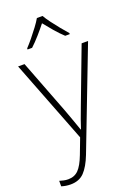

<svg xmlns="http://www.w3.org/2000/svg" viewBox="-187 -836 817 1150"><g transform="rotate(-20 221.5 -261.0)"><path d="M0 -530H41L174 -184Q191 -138 203 -104Q215 -70 223 -47H225Q232 -69 244 -103Q256 -137 273 -181L405 -530H446L201 107Q175 174 142.5 208Q110 242 55 242Q25 242 -3 233V198Q11 202 23.5 205Q36 208 52 208Q92 208 117.5 182Q143 156 166 96L204 -4ZM241 -764Q253 -743 273.5 -715.5Q294 -688 316.5 -660.5Q339 -633 357 -613V-606H328Q301 -631 273 -663.5Q245 -696 223 -724Q201 -696 172.5 -663.5Q144 -631 117 -606H88V-613Q107 -633 129.5 -660.5Q152 -688 172.5 -715.5Q193 -743 205 -764Z"/></g></svg>

Font: Noto Sans Arabic UI XLt
Style: Regular
Weight: 200
Designer: Monotype Design Team, Nadine Chahine and Nizar Qandah
Foundry: Monotype Imaging Inc.
Version: Version 2.010; ttfautohint (v1.8.4.7-5d5b)